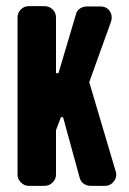

<svg xmlns="http://www.w3.org/2000/svg" viewBox="-20 -604 420 624"><path d="M356 -47Q358 -40 358 -37Q358 -23 347.5 -11.5Q337 0 322 0H274Q262 0 252 -7Q242 -14 239 -26L185 -223H178L162 -181V-36Q162 -22 151 -11Q140 0 125 0H73Q59 0 48 -11Q37 -22 37 -36V-547Q37 -563 48 -573.5Q59 -584 73 -584H125Q140 -584 151 -573.5Q162 -563 162 -547V-366H170L227 -558Q229 -569 239.5 -576Q250 -583 262 -583H307Q323 -583 333 -572.5Q343 -562 343 -547Q343 -540 341 -534L270 -337Z"/></svg>

Font: H.H. Samuel
Style: Regular
Weight: 900
Width: 1
Designer: deFharo
Foundry: deFharo
Version: Version 1.009